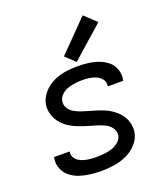

<svg xmlns="http://www.w3.org/2000/svg" viewBox="-142 -875 860 983"><g transform="rotate(-20 288.0 -383.0)"><path d="M242 8Q275 8 309.5 3Q344 -2 377.5 -16.5Q411 -31 436.5 -59Q462 -87 468 -121Q471 -143 467 -163.5Q463 -184 453.5 -201.5Q444 -219 430 -233Q416 -247 399.5 -258Q383 -269 364 -277Q345 -285 325.5 -291Q306 -297 286.5 -302.5Q267 -308 247.5 -314.5Q228 -321 210.5 -331Q193 -341 182 -358.5Q171 -376 175 -398Q178 -417 194.5 -431.5Q211 -446 230.5 -452Q250 -458 269.5 -460.5Q289 -463 308 -463Q328 -463 347 -460Q366 -457 383 -449.5Q400 -442 411.5 -426.5Q423 -411 420 -391Q419 -390 419 -388H504Q505 -392 505 -395Q510 -424 500 -451Q490 -478 468.5 -495Q447 -512 421 -521.5Q395 -531 366 -534.5Q337 -538 308 -538Q275 -538 241.5 -533Q208 -528 176 -513Q144 -498 120 -470Q96 -442 90 -409Q87 -388 91 -367.5Q95 -347 104.5 -329.5Q114 -312 128 -297.5Q142 -283 158.5 -272.5Q175 -262 193.5 -254Q212 -246 231.5 -239.5Q251 -233 271 -227.5Q291 -222 310.5 -215.5Q330 -209 347.5 -199.5Q365 -190 376 -172Q387 -154 384 -133Q380 -113 362 -98.5Q344 -84 323.5 -78Q303 -72 282.5 -70Q262 -68 242 -68Q225 -68 209 -69.5Q193 -71 177.5 -75Q162 -79 148.5 -87Q135 -95 127 -109Q119 -123 122 -139V-142H37Q36 -139 36 -135Q31 -105 42.5 -78Q54 -51 76 -34Q98 -17 125.5 -8Q153 1 182.5 4.5Q212 8 242 8ZM313 -560 487 -714 423 -774 261 -609Z"/></g></svg>

Font: Iosevka Sparkle Oblique
Style: Regular
Weight: 400
Italic angle: -9°
Designer: Belleve Invis
Foundry: Belleve Invis
Version: Version 4.5.0; ttfautohint (v1.8.3)